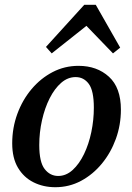

<svg xmlns="http://www.w3.org/2000/svg" viewBox="-20 -768 551 802"><path d="M211 14Q161 14 120 -6.5Q79 -27 55 -67.5Q31 -108 31 -169Q31 -234 52.5 -292.5Q74 -351 112 -396Q150 -441 200 -467Q250 -493 308 -493Q385 -493 435 -447.5Q485 -402 485 -310Q485 -246 464 -188Q443 -130 405.5 -84.5Q368 -39 318.5 -12.5Q269 14 211 14ZM223 -33Q256 -33 283.5 -58Q311 -83 331 -124.5Q351 -166 361.5 -216.5Q372 -267 372 -318Q372 -389 351 -417.5Q330 -446 296 -446Q263 -446 235.5 -422Q208 -398 187.5 -357.5Q167 -317 155.5 -266Q144 -215 144 -162Q144 -91 166.5 -62Q189 -33 223 -33ZM452 -545 341 -660 196 -545 172 -572 332 -748H380L482 -569Z"/></svg>

Font: Source Serif 4 Semibold
Style: Italic
Weight: 600
Italic angle: -12°
Designer: Frank Grießhammer
Foundry: Adobe
Version: Version 4.005;hotconv 1.1.0;makeotfexe 2.6.0